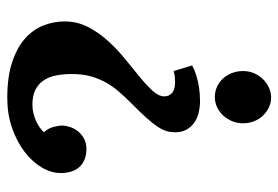

<svg xmlns="http://www.w3.org/2000/svg" viewBox="-140 -416 772 533"><g transform="rotate(90 246.5 -150.0)"><path d="M177.7 -438.5Q177.7 -454.6 183.8 -468.8Q189.9 -482.9 200.2 -493.4Q210.4 -503.9 223.6 -510Q236.8 -516.1 251 -516.1Q265.6 -516.1 278.6 -510Q291.5 -503.9 301.5 -493.4Q311.5 -482.9 317.1 -468.8Q322.8 -454.6 322.8 -438.5Q322.8 -422.4 316.9 -408Q311 -393.6 301 -382.8Q291 -372.1 277.8 -366Q264.6 -359.9 250 -359.9Q234.4 -359.9 221.2 -366Q208 -372.1 198.2 -382.8Q188.5 -393.6 183.1 -408Q177.7 -422.4 177.7 -438.5ZM186 37.1Q186 60.5 189.9 80.6Q193.8 100.6 203.6 115.2Q213.4 129.9 229.7 138.2Q246.1 146.5 271.5 146.5Q283.7 146.5 295.4 143.6Q307.1 140.6 317.1 136Q327.1 131.3 335 125.7Q342.8 120.1 347.7 114.3Q337.4 104 333.3 89.4Q329.1 74.7 329.1 64.5Q329.1 54.7 332.8 43Q336.4 31.2 344.2 21Q352.1 10.7 364.5 3.7Q377 -3.4 394 -3.4Q411.1 -3.4 423.8 2Q436.5 7.3 444.8 16.8Q453.1 26.4 457 39.6Q460.9 52.7 460.9 67.9Q460.9 94.7 445.1 121.1Q429.2 147.5 401.4 168.7Q373.5 189.9 335.4 203.1Q297.4 216.3 252.4 216.3Q193.4 216.3 152.6 202.6Q111.8 189 86.9 166.5Q62 144 51 115.5Q40 86.9 40 57.1Q40 22 55.4 -7.8Q70.8 -37.6 94 -63.2Q117.2 -88.9 144 -110.6Q170.9 -132.3 194.1 -151.4Q217.3 -170.4 232.7 -187.3Q248 -204.1 248 -220.2Q248 -232.9 238.5 -241.2Q229 -249.5 208.5 -249.5Q201.7 -249.5 194.1 -248.8Q186.5 -248 177.7 -245.6L162.1 -296.9Q174.8 -303.7 188.2 -307.9Q201.7 -312 214.6 -314.5Q227.5 -316.9 239.5 -317.9Q251.5 -318.8 260.7 -318.8Q276.9 -318.8 292.5 -315.2Q308.1 -311.5 320.3 -303.2Q332.5 -294.9 340.1 -281.7Q347.7 -268.6 347.7 -249.5Q347.7 -237.3 344.5 -226.1Q341.3 -214.8 332.3 -201.2Q323.2 -187.5 307.4 -169.7Q291.5 -151.9 266.1 -127Q248.5 -109.4 233.9 -92.3Q219.2 -75.2 208.7 -55.9Q198.2 -36.6 192.1 -14.2Q186 8.3 186 37.1Z"/></g></svg>

Font: Parastoo FD
Style: Bold-FD
Weight: 700
Foundry: Saber Rastikerdar (saber.rastikerdar@gmail.com)
Version: Version 2.0.1